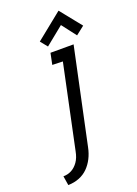

<svg xmlns="http://www.w3.org/2000/svg" viewBox="-174 -978 776 1085"><g transform="rotate(-20 213.5 -435.5)"><path d="M427 -781 325 -908 166 -780 200 -738 310 -827 376 -741ZM218 -126 340 -700H201L187 -632L250 -630L144 -128Q137 -91 120 -67Q103 -43 80.5 -31Q58 -19 31 -19L40 37Q77 36 107 24Q137 12 159 -10Q181 -32 196 -61.5Q211 -91 218 -126Z"/></g></svg>

Font: Advent Pro Medium
Style: Italic
Weight: 500
Italic angle: -12°
Version: Version 3.000